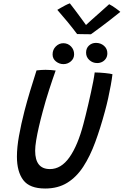

<svg xmlns="http://www.w3.org/2000/svg" viewBox="-20 -1091 728 1130"><path d="M245.8 18.5Q154.6 18.5 117.1 -30.9Q79.6 -80.4 79.6 -169.2Q79.6 -223.3 91.8 -291.3Q103.9 -359.4 124.2 -438.4Q138.9 -494.8 157.1 -555.2Q175.3 -615.7 195 -676.6Q207.4 -678.1 221.3 -679.1Q235.1 -680.1 247.4 -680.1Q264.8 -680.1 280.5 -678.8Q296.2 -677.5 307.6 -675.9Q289.4 -625 268.9 -561.8Q248.4 -498.6 231.6 -435.1Q219.1 -389.1 209 -345.4Q198.9 -301.7 192.9 -265.2Q186.9 -228.8 186.9 -203.9Q186.9 -95.9 273.9 -95.9Q339.8 -95.9 388.8 -165.3Q437.7 -234.7 470.8 -360.6Q476.7 -382.9 484.3 -413.4Q491.9 -444 499.9 -478.4Q507.8 -512.8 515.4 -547.3Q523 -581.8 528.8 -612.1Q534.6 -642.4 537.3 -664.6Q550.2 -664.6 566.2 -663.6Q582.1 -662.5 597.6 -661.1Q613.1 -659.7 625 -657.7Q636.9 -655.8 641.9 -654.2Q638.6 -625.5 631.9 -588.8Q625.3 -552.2 616.6 -512.6Q607.8 -473.1 597.4 -435.1Q570.9 -336.9 540.4 -254.1Q510 -171.4 470.2 -110.2Q430.5 -49.1 375.8 -15.3Q321 18.5 245.8 18.5ZM353.4 -713.6Q329 -713.6 309.2 -729.4Q289.5 -745.2 289.5 -770.8Q289.5 -798.8 308.6 -817.8Q327.8 -836.7 352.6 -836.7Q379.5 -836.7 397.8 -817.8Q416.2 -798.8 416.2 -771.5Q416.2 -746.5 397.2 -730Q378.2 -713.6 353.4 -713.6ZM551.9 -719.9Q525.6 -719.9 506.1 -737.4Q486.6 -754.9 486.6 -781.2Q486.6 -807.1 503.6 -822.9Q520.5 -838.6 544.8 -838.6Q572.2 -838.6 592 -821.6Q611.8 -804.5 611.8 -777.4Q611.8 -759.7 603.4 -746.8Q594.9 -733.8 581.4 -726.8Q567.9 -719.9 551.9 -719.9ZM622.5 -1066.2Q630.6 -1062.4 640.6 -1056Q650.6 -1049.6 660.4 -1042.7Q670.2 -1035.8 677.7 -1029.8Q685.2 -1023.9 688.2 -1021.2Q618.8 -965.5 576.2 -934Q533.5 -902.5 515.2 -889.4Q506.7 -889.4 491.4 -889.6Q476.1 -889.9 460.3 -890.1Q444.5 -890.4 433.8 -890.6Q407.9 -925.2 378.6 -961Q349.2 -996.8 317.3 -1033Q326 -1037.9 338.9 -1045.6Q351.8 -1053.2 365.8 -1060.3Q379.9 -1067.5 391.1 -1071.4Q404.9 -1053.7 420.8 -1032.8Q436.7 -1011.9 451 -992.2Q465.3 -972.5 475.7 -958.4Q486.1 -944.2 488.9 -940H481.9Q493.8 -951.4 518.8 -973.8Q543.7 -996.1 572.2 -1021.2Q600.6 -1046.4 622.5 -1066.2Z"/></svg>

Font: Grandstander Thin
Style: Italic
Weight: 100
Italic angle: -15°
Designer: Tyler Finck
Foundry: Etcetera Type Co
Version: Version 1.200